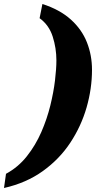

<svg xmlns="http://www.w3.org/2000/svg" viewBox="-62 -801 504 960"><path d="M-42 139 -32 68Q29 35 72.5 -20Q116 -75 144.5 -140.5Q173 -206 189.5 -273Q206 -340 213 -399Q220 -458 220 -499Q220 -560 201.5 -618Q183 -676 136 -710L150 -781Q237 -753 292 -703.5Q347 -654 372.5 -589.5Q398 -525 398 -452Q398 -358 371 -264Q344 -170 289.5 -87.5Q235 -5 152 54.5Q69 114 -42 139Z"/></svg>

Font: Noto Serif Tamil ExtraBold
Style: Italic
Weight: 800
Italic angle: -12°
Designer: Indian Type Foundry, Tom Grace, and the Monotype Design Team
Foundry: Monotype Imaging Inc.
Version: Version 2.003; ttfautohint (v1.8.4.7-5d5b)